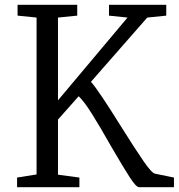

<svg xmlns="http://www.w3.org/2000/svg" viewBox="-20 -778 743 798"><path d="M132 -53V-705L53 -713V-758H301V-713L221 -705V-361L510 -705L433 -713V-758H671V-713L592 -705L358 -438Q388 -405 482 -254Q542 -158 577 -107.5Q612 -57 625 -56L703 -40V0H558Q546 0 520 -40Q494 -80 441 -171Q394 -254 362 -305Q330 -356 307 -378L221 -281V-52L310 -40V0H51V-40Z"/></svg>

Font: Grenzecho Serif
Style: Serif-Regular
Weight: 400
Designer: Dan Reynolds
Foundry: Dan Reynolds
Version: Version 1.001; ttfautohint (v1.1) -l 5 -r 5 -G 72 -x 0 -D la